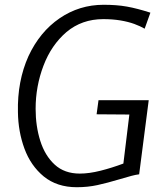

<svg xmlns="http://www.w3.org/2000/svg" viewBox="-20 -775 694 803"><path d="M301 8Q218.5 8 163 -37Q108.5 -82 82.2 -153.5Q56 -225 55 -306Q52 -435.5 99 -540Q146.5 -642 229.2 -698.5Q312 -755 413 -755Q441 -755 464.5 -753.2Q488 -751.5 510.5 -747.5Q533 -743.5 557 -737.2Q581 -731 609 -722L585 -655Q567 -665.5 541.8 -674.8Q516.5 -684 484 -689.5Q451.5 -695 412 -695Q322.5 -695 258 -641Q194.5 -586.5 161.8 -500.2Q129 -414 129 -320Q129 -247.5 148.5 -185.8Q168 -124 208.8 -86.5Q249.5 -49 314 -49Q353 -49 400.5 -61Q448 -73 496 -91L521 -296L384 -297L392 -356H602L562 -46Q546.5 -44 529.8 -39.5Q513 -35 479 -25Q429 -10 388 -1Q347 8 301 8Z"/></svg>

Font: Koeln Type Sans Light
Style: Italic
Weight: 300
Italic angle: -7.5°
Designer: Eben Sorkin
Foundry: Eben Sorkin
Version: Version 2.001